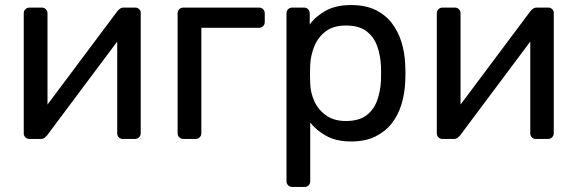

<svg xmlns="http://www.w3.org/2000/svg" viewBox="-20 -550 2284 760"><path d="M96 0Q87 0 80.5 -6.5Q74 -13 74 -21V-497Q74 -507 80.5 -513.5Q87 -520 97 -520H145Q155 -520 161.5 -513.5Q168 -507 168 -497V-73L141 -100L444 -505Q449 -511 455 -515.5Q461 -520 470 -520H516Q524 -520 530.5 -514Q537 -508 537 -500V-23Q537 -13 530.5 -6.5Q524 0 514 0H467Q456 0 450 -6.5Q444 -13 444 -23V-422L472 -423L167 -15Q163 -10 157 -5Q151 0 141 0Z M706 0Q696 0 689.5 -6.5Q683 -13 683 -23V-497Q683 -507 689.5 -513.5Q696 -520 706 -520H1005Q1015 -520 1021.5 -513.5Q1028 -507 1028 -497V-463Q1028 -453 1021.5 -446.5Q1015 -440 1005 -440H777V-23Q777 -13 770.5 -6.5Q764 0 754 0Z M1137 190Q1127 190 1120.5 183.5Q1114 177 1114 167V-497Q1114 -507 1120.5 -513.5Q1127 -520 1137 -520H1183Q1193 -520 1199.5 -513.5Q1206 -507 1206 -497V-453Q1230 -486 1270 -508Q1310 -530 1370 -530Q1426 -530 1465.5 -511Q1505 -492 1530.5 -459Q1556 -426 1569 -384Q1582 -342 1584 -294Q1585 -278 1585 -260Q1585 -242 1584 -226Q1582 -179 1569 -136.5Q1556 -94 1530.5 -61.5Q1505 -29 1465.5 -9.5Q1426 10 1370 10Q1312 10 1272.5 -11.5Q1233 -33 1208 -65V167Q1208 177 1202 183.5Q1196 190 1186 190ZM1349 -71Q1401 -71 1430.5 -93.5Q1460 -116 1473 -152.5Q1486 -189 1488 -231Q1489 -260 1488 -289Q1486 -331 1473 -367.5Q1460 -404 1430.5 -426.5Q1401 -449 1349 -449Q1300 -449 1269.5 -426Q1239 -403 1224.5 -367.5Q1210 -332 1208 -295Q1207 -279 1207 -257Q1207 -235 1208 -218Q1209 -183 1224.5 -149Q1240 -115 1271 -93Q1302 -71 1349 -71Z M1731 0Q1722 0 1715.5 -6.5Q1709 -13 1709 -21V-497Q1709 -507 1715.5 -513.5Q1722 -520 1732 -520H1780Q1790 -520 1796.5 -513.5Q1803 -507 1803 -497V-73L1776 -100L2079 -505Q2084 -511 2090 -515.5Q2096 -520 2105 -520H2151Q2159 -520 2165.5 -514Q2172 -508 2172 -500V-23Q2172 -13 2165.5 -6.5Q2159 0 2149 0H2102Q2091 0 2085 -6.5Q2079 -13 2079 -23V-422L2107 -423L1802 -15Q1798 -10 1792 -5Q1786 0 1776 0Z"/></svg>

Font: DVN-Rubik
Style: Regular
Weight: 400
Designer: Hubert and Fischer
Foundry: Hubert & Fischer
Version: Version 2.102